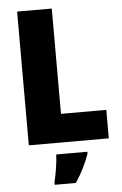

<svg xmlns="http://www.w3.org/2000/svg" viewBox="-61 -757 649 1021"><g transform="rotate(-5 263.0 -246.5)"><path d="M70 0H497V-152H255V-714H70ZM377 72V61H211C210 100 199 168 189 207V221H302C336 170 357 126 377 72Z"/></g></svg>

Font: Noto Sans Telugu SemiCondensed Black
Style: Regular
Weight: 900
Width: 4
Designer: Jelle Bosma - Monotype Design Team
Foundry: Monotype Imaging Inc.
Version: Version 2.005